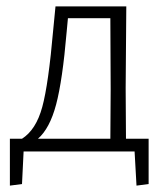

<svg xmlns="http://www.w3.org/2000/svg" viewBox="-20 -475 527 602"><path d="M11 107V-40H49Q93 -68 112.5 -139.5Q132 -211 147 -383L154 -455H376L374 -198L375 -40H446V102L408 107L402 0H54L49 102ZM189 -375Q176 -223 156 -147.5Q136 -72 99 -40H326L327 -195L326 -418H193Z"/></svg>

Font: Alegreya Sans SC Light
Style: Regular
Weight: 300
Designer: Juan Pablo del Peral
Foundry: Huerta Tipografica
Version: Version 2.007